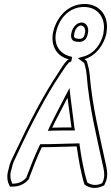

<svg xmlns="http://www.w3.org/2000/svg" viewBox="-20 -916 558 964"><path d="M23 -66C13 -36 16 -8 25 10L30 21H44C74 21 105 8 123 -15L126 -19L127 -24C147 -77 167 -130 190 -177C253 -177 304 -180 365 -181C374 -119 387 -42 404 10C424 26 456 35 491 20L503 15L508 4C522 -24 519 -53 514 -79C482 -229 443 -381 430 -544C427 -568 422 -589 416 -609L412 -613L404 -619C464 -637 501 -692 514 -746L515 -756C528 -830 485 -896 405 -896C316 -896 259 -823 245 -746C236 -682 267 -633 325 -618V-617L318 -614C298 -594 285 -568 271 -548C199 -441 122 -292 57 -153C40 -116 30 -103 23 -66ZM37 -64V-65L38 -66C44 -100 52 -110 70 -149C134 -287 211 -436 282 -541C296 -561 310 -585 326 -602L338 -608L342 -630L332 -633C279 -647 252 -689 260 -746C273 -819 324 -881 402 -881C473 -881 512 -823 500 -756L499 -746C487 -695 454 -648 402 -633L371 -624L401 -601L403 -599C409 -580 413 -562 415 -540C428 -376 467 -223 499 -74C505 -49 506 -23 495 -1V0L492 4L488 6C461 18 436 12 418 0C402 -51 388 -126 380 -186L379 -196H368C307 -195 255 -192 193 -192H182L177 -182C154 -134 133 -80 113 -27V-26L112 -24V-23H111C97 -6 73 6 47 6H41L40 2C33 -13 28 -38 37 -64ZM220 -259 240 -260C274 -261 304 -261 336 -261H356L353 -280C347 -329 340 -380 334 -429L329 -474L306 -430C279 -377 254 -331 229 -279ZM242 -275C267 -327 292 -372 319 -425C325 -376 333 -325 339 -276C307 -276 276 -276 242 -275ZM338 -748C336 -738 336 -728 341 -719C348 -708 359 -707 372 -706C382 -705 393 -706 402 -713C416 -723 419 -737 422 -752C427 -779 413 -803 390 -803C365 -803 343 -778 338 -748ZM353 -748C358 -774 374 -788 387 -788C399 -788 411 -774 407 -752C403 -728 395 -720 376 -721C352 -723 349 -728 353 -748Z"/></svg>

Font: Snowfall
Style: BlkOlObl
Weight: 900
Designer: Jasper
Foundry: Cannot Into Space Fonts
Version: Version 0.9